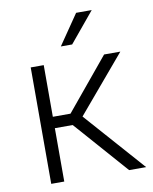

<svg xmlns="http://www.w3.org/2000/svg" viewBox="-83 -796 684 858"><g transform="rotate(-10 259.0 -366.5)"><path d="M219.7 -242.2H138.7V0H79.6V-528.3H138.7V-293.9H218.8L412.6 -528.3H486.3L269.5 -272L510.3 0H433.1ZM321.8 -733.4H392.6L279.8 -597.2H228.5Z"/></g></svg>

Font: Melbourne
Style: Light
Weight: 300
Designer: Google
Version: Version 2.000980; 2014